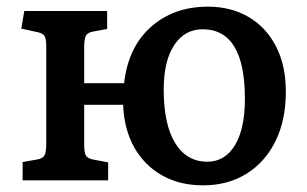

<svg xmlns="http://www.w3.org/2000/svg" viewBox="-20 -542 922 577"><path d="M590 15Q520 15 467 -15Q414 -45 383.5 -99Q353 -153 350 -227H233V-107Q233 -84 238 -75Q243 -66 258 -63L305 -54V0H48V-55L93 -63Q109 -66 114 -75.5Q119 -85 119 -111V-402Q119 -425 114 -433.5Q109 -442 94 -445L44 -456L53 -509H302V-455L259 -447Q243 -444 238 -434.5Q233 -425 233 -399V-292H353Q365 -400 433.5 -461Q502 -522 605 -522Q674 -522 727 -491Q780 -460 809.5 -402.5Q839 -345 839 -267Q839 -181 808 -118Q777 -55 721 -20Q665 15 590 15ZM603 -56Q656 -56 686 -105.5Q716 -155 716 -245Q716 -454 589 -454Q535 -454 503.5 -406.5Q472 -359 472 -272Q472 -168 506.5 -112Q541 -56 603 -56Z"/></svg>

Font: Literata 12pt Medium
Style: Regular
Weight: 500
Designer: Latin by Veronika Burian and Jose Scaglione. Greek by Irene Vlachou. Cyrillic by Vera Evstafieva.
Foundry: TypeTogether
Version: Version 3.002